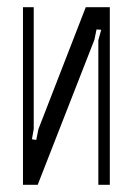

<svg xmlns="http://www.w3.org/2000/svg" viewBox="-20 -515 366 535"><path d="M286 -495V0H254V-403L262 -432L249 -433L243 -404L85 0H44V-495H74V-156L69 -127L81 -125L87 -155L219 -495Z"/></svg>

Font: Moniqa Paragraph
Style: Regular
Weight: 400
Designer: Rajesh Rajput
Foundry: Rajesh Rajput
Version: Version 1.000